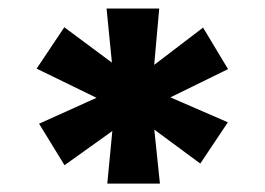

<svg xmlns="http://www.w3.org/2000/svg" viewBox="-20 -756 632 458"><path d="M235.9 -318 250.2 -466.7 265.3 -455.8 133.9 -361.9 73.2 -460.9 246.2 -538.9 229.3 -513.4 67.4 -592.3 133.4 -691 279.6 -582.4 250.2 -573.9 234.2 -735.6H359.8L345 -569.4L326 -584.6L464.4 -690.2L524 -591.1L359.8 -510.7L357.8 -536.2L523.5 -464.3L457.8 -365.8L329.4 -460.6L346 -466.7L361.5 -318Z"/></svg>

Font: Lexend Giga
Style: Regular
Weight: 400
Designer: Bonnie Shaver-Troup, Thomas Jockin
Foundry: Lexend
Version: Version 1.007